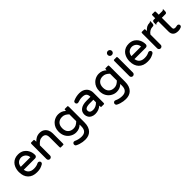

<svg xmlns="http://www.w3.org/2000/svg" viewBox="291 -2179 3891 3891"><g transform="rotate(-45 2236.0 -234.0)"><path d="M411.1 -296.4Q415 -296.4 416.3 -297.6Q417.5 -298.8 417.5 -300.8Q417.5 -302.7 417.5 -303.2Q413.6 -340.8 395 -366.2Q374.5 -396 343.8 -411.1Q313 -426.3 281.5 -426.3Q250 -426.3 217.3 -412.1Q184.6 -396 165 -364.7Q147 -335.4 143.6 -296.4ZM40.5 -249Q40.5 -316.4 66.4 -378.9Q83.5 -419.9 113.8 -450.2Q177.7 -514.2 280.3 -514.2Q354 -514.2 409.2 -480Q428.2 -467.8 445.8 -450.2Q472.2 -423.8 490.2 -388.7Q519 -331.5 519 -261.7Q519 -240.2 504.6 -225.8Q490.2 -211.4 467.8 -211.4H144Q153.3 -148.4 193.4 -114.7Q235.4 -79.6 307.6 -79.6Q346.2 -79.6 376.2 -86.7Q406.2 -93.8 437 -109.4Q444.8 -113.8 455.3 -113.8Q465.8 -113.8 473.6 -110.4Q482.9 -106.9 489.7 -99.6Q502.4 -87.4 502.4 -69.8Q502.4 -43.9 473.1 -27.3Q431.6 -4.9 394 5.9Q356.4 16.1 299.8 16.1Q177.2 16.1 108.9 -54Q40.5 -124 40.5 -249Z M623.5 -39.1V-458Q623.5 -486.3 630.4 -492.7Q632.8 -495.6 636.7 -495.6H711.9Q715.8 -495.6 718.8 -492.7Q725.1 -486.3 725.1 -458V-434.1Q761.2 -470.7 800.3 -491.2Q844.2 -514.2 900.4 -514.2Q955.6 -514.2 998 -487.8Q1012.7 -479 1025.4 -465.8Q1046.4 -444.8 1060.1 -416.5Q1081.5 -371.6 1081.5 -316.4V-39.1Q1081.5 -10.7 1074.7 -4.4Q1072.3 -1.5 1068.4 -1.5H993.2Q989.3 -1.5 986.3 -4.4Q980 -10.7 980 -39.1V-306.6Q980 -366.7 952.1 -394.5Q927.2 -419.4 878.9 -419.4Q833.5 -419.4 797.4 -396.7Q761.2 -374 725.1 -330.1V-39.1Q725.1 -18.1 709.7 -3.4Q694.3 11.2 673.6 11.2Q652.8 11.2 638.2 -3.4Q623.5 -18.1 623.5 -39.1Z M1449.2 -420.4Q1376.5 -420.4 1333 -377Q1289.6 -333.5 1289.6 -253.9Q1289.6 -174.3 1333 -130.9Q1376.5 -87.4 1449.2 -87.4Q1490.7 -87.4 1524.2 -104.7Q1557.6 -122.1 1591.3 -155.8V-352.1Q1557.6 -385.7 1524.2 -403.1Q1490.7 -420.4 1449.2 -420.4ZM1224.1 149.4Q1224.1 130.4 1238.8 115.7Q1251.5 103 1269.5 103Q1279.3 103 1289.6 107.4Q1364.7 144 1448.2 144Q1518.1 144 1553.2 108.4Q1591.3 70.8 1591.3 -8.8V-58.1Q1524.9 6.3 1430.7 6.3Q1370.6 6.3 1316.9 -23.4Q1257.8 -54.7 1222.9 -114Q1188 -173.3 1188 -255.4Q1188 -371.6 1260.7 -444.3Q1284.7 -468.3 1314.5 -484.4Q1369.6 -514.2 1430.7 -514.2Q1524.9 -514.2 1591.3 -449.7V-458Q1591.3 -479.5 1594.7 -488.3Q1595.7 -490.7 1598.1 -493.2Q1600.6 -495.6 1604.5 -495.6H1679.7Q1683.6 -495.1 1686 -492.7Q1692.9 -486.3 1692.9 -458V-21.5Q1692.9 111.3 1624 180.2Q1563.5 240.7 1457 240.7Q1388.2 240.7 1314.9 218.3Q1274.4 205.6 1245.1 189Q1224.1 175.8 1224.1 149.4Z M2145 -217.3H2044.9Q1997.6 -217.3 1966.3 -209.5Q1918.9 -197.3 1907.7 -168.5Q1903.8 -158.7 1903.8 -146.5Q1903.8 -115.7 1920.9 -98.1Q1944.8 -74.7 2001 -74.7Q2041.5 -74.7 2080.1 -94.2Q2117.7 -113.3 2145 -143.6ZM1802.2 -136.7Q1802.2 -215.8 1863.8 -258.8Q1924.3 -301.3 2033.2 -301.3H2145V-302.7Q2145 -362.8 2116 -390.1Q2086.9 -417.5 2020.5 -417.5Q1985.8 -417.5 1958 -412.1Q1930.2 -406.7 1892.1 -394L1878.4 -392.1H1877.9Q1860.8 -392.1 1848.1 -404.8Q1835.4 -417.5 1835.4 -436.5Q1835.4 -466.3 1865.2 -478.5Q1948.2 -514.2 2036.1 -514.2Q2134.8 -514.2 2192.4 -456.5Q2211.4 -438 2223.6 -414.1Q2246.6 -369.6 2246.6 -315.4V-39.1Q2246.6 -10.7 2239.7 -4.4Q2237.3 -1.5 2233.4 -1.5H2158.2Q2154.3 -1.5 2151.4 -4.4Q2145 -10.7 2145 -39.1V-49.8Q2075.2 16.1 1967.8 16.1Q1924.8 16.1 1886.2 -2Q1846.7 -20 1824.5 -55.7Q1802.2 -91.3 1802.2 -136.7Z M2614.3 -420.4Q2541.5 -420.4 2498 -377Q2454.6 -333.5 2454.6 -253.9Q2454.6 -174.3 2498 -130.9Q2541.5 -87.4 2614.3 -87.4Q2655.8 -87.4 2689.2 -104.7Q2722.7 -122.1 2756.3 -155.8V-352.1Q2722.7 -385.7 2689.2 -403.1Q2655.8 -420.4 2614.3 -420.4ZM2389.2 149.4Q2389.2 130.4 2403.8 115.7Q2416.5 103 2434.6 103Q2444.3 103 2454.6 107.4Q2529.8 144 2613.3 144Q2683.1 144 2718.3 108.4Q2756.3 70.8 2756.3 -8.8V-58.1Q2689.9 6.3 2595.7 6.3Q2535.6 6.3 2481.9 -23.4Q2422.9 -54.7 2387.9 -114Q2353 -173.3 2353 -255.4Q2353 -371.6 2425.8 -444.3Q2449.7 -468.3 2479.5 -484.4Q2534.7 -514.2 2595.7 -514.2Q2689.9 -514.2 2756.3 -449.7V-458Q2756.3 -479.5 2759.8 -488.3Q2760.7 -490.7 2763.2 -493.2Q2765.6 -495.6 2769.5 -495.6H2844.7Q2848.6 -495.1 2851.1 -492.7Q2857.9 -486.3 2857.9 -458V-21.5Q2857.9 111.3 2789.1 180.2Q2728.5 240.7 2622.1 240.7Q2553.2 240.7 2480 218.3Q2439.5 205.6 2410.2 189Q2389.2 175.8 2389.2 149.4Z M2999.5 -39.1V-458Q2999.5 -486.3 3006.3 -492.7Q3008.8 -495.6 3012.7 -495.6H3087.9Q3091.8 -495.6 3094.7 -492.7Q3101.1 -486.3 3101.1 -458V-39.1Q3101.1 -18.1 3085.7 -3.4Q3070.3 11.2 3049.6 11.2Q3028.8 11.2 3014.2 -3.4Q2999.5 -18.1 2999.5 -39.1ZM2991.7 -649.4V-653.3Q2991.7 -676.3 3008.3 -692.9Q3024.9 -709.5 3047.9 -709.5H3053.7Q3076.7 -709.5 3093.3 -692.9Q3109.9 -676.3 3109.9 -653.3V-649.4Q3109.9 -626.5 3093.3 -609.9Q3076.7 -593.3 3053.7 -593.3H3047.9Q3024.9 -593.3 3008.3 -609.9Q2991.7 -626.5 2991.7 -649.4Z M3583 -296.4Q3586.9 -296.4 3588.1 -297.6Q3589.4 -298.8 3589.4 -300.8Q3589.4 -302.7 3589.4 -303.2Q3585.4 -340.8 3566.9 -366.2Q3546.4 -396 3515.6 -411.1Q3484.9 -426.3 3453.4 -426.3Q3421.9 -426.3 3389.2 -412.1Q3356.4 -396 3336.9 -364.7Q3318.8 -335.4 3315.4 -296.4ZM3212.4 -249Q3212.4 -316.4 3238.3 -378.9Q3255.4 -419.9 3285.6 -450.2Q3349.6 -514.2 3452.1 -514.2Q3525.9 -514.2 3581.1 -480Q3600.1 -467.8 3617.7 -450.2Q3644 -423.8 3662.1 -388.7Q3690.9 -331.5 3690.9 -261.7Q3690.9 -240.2 3676.5 -225.8Q3662.1 -211.4 3639.6 -211.4H3315.9Q3325.2 -148.4 3365.2 -114.7Q3407.2 -79.6 3479.5 -79.6Q3518.1 -79.6 3548.1 -86.7Q3578.1 -93.8 3608.9 -109.4Q3616.7 -113.8 3627.2 -113.8Q3637.7 -113.8 3645.5 -110.4Q3654.8 -106.9 3661.6 -99.6Q3674.3 -87.4 3674.3 -69.8Q3674.3 -43.9 3645 -27.3Q3603.5 -4.9 3565.9 5.9Q3528.3 16.1 3471.7 16.1Q3349.1 16.1 3280.8 -54Q3212.4 -124 3212.4 -249Z M3897 -434.6Q3962.4 -514.2 4043.9 -514.2H4048.8Q4063 -514.2 4077.1 -528.3L4086.4 -537.6V-476.6Q4086.4 -439 4071.8 -424.8Q4063 -415.5 4048.8 -415.5H4042Q3997.6 -415.5 3960 -394Q3923.3 -373 3897 -334.5V-39.1Q3897 -18.1 3881.6 -3.4Q3866.2 11.2 3845.5 11.2Q3824.7 11.2 3810.1 -3.4Q3795.4 -18.1 3795.4 -39.1V-458Q3795.4 -486.3 3802.2 -492.7Q3804.7 -495.6 3808.6 -495.6H3883.8Q3887.7 -495.6 3890.6 -492.7Q3897 -486.3 3897 -458Z M4457.5 -42Q4457.5 -16.1 4431.2 -2Q4391.6 16.1 4347.7 16.1Q4270 16.1 4232.9 -21.5Q4198.7 -55.2 4198.7 -119.1V-410.6H4155.3Q4141.1 -410.6 4127 -396.5L4117.7 -387.2V-448.2Q4117.7 -477.5 4130.4 -490.2Q4139.6 -499.5 4155.3 -499.5H4198.7V-563.5Q4198.7 -588.4 4203.6 -596.2Q4206.5 -601.1 4211.9 -601.1H4287.1Q4291 -601.1 4293.9 -597.9Q4296.9 -594.7 4298.3 -588.9Q4300.3 -578.6 4300.3 -563.5V-499.5H4404.3Q4418.5 -499.5 4432.6 -513.7L4441.9 -522.9V-461.9Q4441.9 -432.6 4429.2 -419.9Q4419.9 -410.6 4404.3 -410.6H4300.3V-127Q4300.3 -98.6 4311.5 -87.4L4314 -85.4Q4328.1 -74.7 4357.4 -74.7Q4377 -74.7 4395.5 -80.6H4396L4397 -81.1Q4408.7 -83.5 4416 -83.5Q4433.1 -83.5 4445.3 -71.3Q4457.5 -59.1 4457.5 -42Z"/></g></svg>

Font: YuPearl-Medium
Style: Medium
Weight: 500
Designer: Max Yao
Foundry: Max-Everyday
Version: Version 1.011; ttfautohint (v1.8.3)